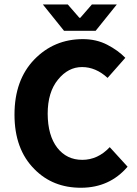

<svg xmlns="http://www.w3.org/2000/svg" viewBox="-20 -842 622 873"><path d="M136.2 -73.2Q45.9 -163.6 45.9 -320.8Q45.9 -478 135.7 -571.3Q225.6 -664.1 356.9 -664.1Q418 -664.1 467.3 -638.7Q516.6 -613.3 549.8 -579.1L469.2 -487.8Q415.5 -537.1 353 -537.1Q290 -537.1 243.7 -480Q196.8 -422.9 196.8 -324.7Q197.3 -226.1 240.2 -170.4Q283.2 -115.2 354 -115.2Q424.8 -115.2 479 -172.9L560.1 -84Q478.5 11.2 349.1 11.7Q219.7 12.2 136.2 -73.2ZM511.2 -821.8 415 -702.1H271L174.8 -821.8H288.1L340.8 -761.2H345.2L397.9 -821.8Z"/></svg>

Font: SourceSansPro-Bold
Style: Bold
Weight: 700
Designer: Paul D. Hunt
Foundry: Adobe Systems Incorporated
Version: Version 1.050;PS Version 1.000;hotconv 1.0.70;makeotf.lib2.5